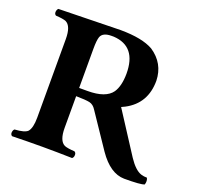

<svg xmlns="http://www.w3.org/2000/svg" viewBox="-118 -782 951 920"><g transform="rotate(20 358.0 -322.0)"><path d="M443.8 -466.8Q443.8 -605.5 326.2 -612.8Q319.8 -613.3 314 -612.8Q270.5 -612.8 260.3 -586.4Q253.9 -568.4 253.9 -523.9V-325.2H296.9Q389.2 -325.2 420.4 -369.6Q443.4 -403.8 443.8 -466.8ZM346.2 -653.8Q457 -653.3 513.2 -621.1Q587.4 -571.8 589.8 -483.9Q589.8 -368.2 492.7 -316.9Q482.9 -312 474.1 -308.1L609.9 -98.1Q644 -46.9 675.8 -36.6Q689.9 -32.2 706.1 -32.2Q713.4 -17.6 708 0Q707.5 1.5 707 2Q689.9 9.8 605 9.8Q533.7 8.8 473.1 -79.1L356 -252.9Q343.3 -273.4 323.2 -278.3Q302.7 -282.7 253.9 -283.2V-122.1Q253.9 -55.2 285.2 -40.5Q300.3 -34.2 336.9 -32.2Q348.1 -25.4 343.8 -7.8Q341.3 -1 336.9 2Q256.8 0 185.1 0Q111.3 0 30.8 2Q19.5 -4.9 24.4 -22.5Q26.9 -29.3 30.8 -32.2Q82 -35.2 96.7 -50.3Q113.8 -70.3 113.8 -122.1V-522.9Q113.8 -589.8 83 -604.5Q67.9 -610.8 30.8 -612.8Q19.5 -619.6 24.4 -637.2Q26.9 -644 30.8 -647Q50.8 -647 188.5 -650.4Q325.7 -653.8 346.2 -653.8Z"/></g></svg>

Font: Linux Libertine O
Style: Bold
Weight: 700
Designer: Philipp H. Poll
Foundry: Philipp H. Poll
Version: Version 5.0.0